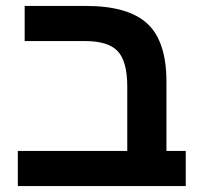

<svg xmlns="http://www.w3.org/2000/svg" viewBox="-20 -626 680 646"><path d="M63 -487.8V-606H269Q411.6 -606 475.8 -546.4Q540 -486.8 540 -351.1V-118.2H605V0H40V-118.2H408.2V-334Q408.2 -419.4 376.2 -453.6Q344.2 -487.8 267.1 -487.8Z"/></svg>

Font: Arial
Style: Bold
Weight: 700
Designer: Steve Matteson
Foundry: Ascender Corporation
Version: Version 2.00.3